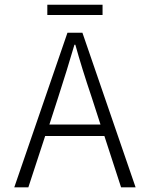

<svg xmlns="http://www.w3.org/2000/svg" viewBox="-20 -800 640 820"><path d="M182.1 -735.8V-779.8H418V-735.8ZM41 0 268.1 -660.2H332L559.1 0H497.1L425.8 -219.2H172.9L101.1 0ZM190.9 -268.1H409.2L372.1 -382.8Q328.1 -513.2 301.8 -608.9H297.9Q266.1 -500.5 228 -382.8Z"/></svg>

Font: Office Code Pro Light
Style: Regular
Weight: 300
Designer: Nathan Rutzky & Paul D. Hunt
Foundry: Adobe Systems Incorporated
Version: Version 1.004;PS 001.004;hotconv 1.0.70;makeotf.lib2.5.58329